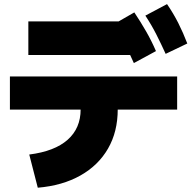

<svg xmlns="http://www.w3.org/2000/svg" viewBox="-20 -872 923 926"><path d="M121.1 -126.7Q243.3 -142.2 306.1 -197.8Q368.9 -253.3 368.9 -344.4V-343.3H27.8V-503.3H834.4V-343.3H547.8V-344.4Q547.8 -236.7 501.1 -155.6Q454.4 -74.4 367.8 -25.6Q281.1 23.3 162.2 33.3ZM116.7 -606.7V-768.9H614.4V-606.7ZM625.6 -567.8Q603.3 -618.9 579.4 -662.8Q555.6 -706.7 523.3 -752.2L627.8 -812.2Q658.9 -765.6 684.4 -721.1Q710 -676.7 732.2 -625.6ZM778.9 -612.2Q756.7 -661.1 733.9 -706.1Q711.1 -751.1 681.1 -796.7L785.6 -852.2Q816.7 -806.7 840 -760.6Q863.3 -714.4 883.3 -662.2Z"/></svg>

Font: Paperlogy 9 Black
Style: Regular
Weight: 900
Designer: redesigned by Lee Juim, glyphs from Gmarket Sans & Montserrat
Foundry: PT&
Version: Version 1.001